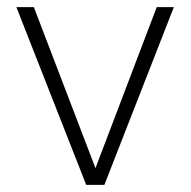

<svg xmlns="http://www.w3.org/2000/svg" viewBox="-20 -519 535 539"><path d="M222 0 26 -499H75L248 -47L420 -499H468L273 0Z"/></svg>

Font: DM Sans 20pt ExtraLight
Style: Regular
Weight: 250
Version: Version 4.004;gftools[0.9.30]